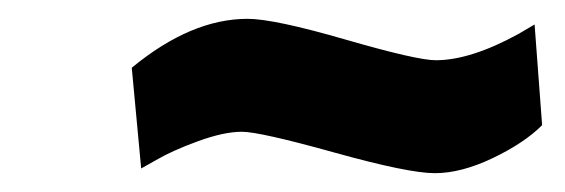

<svg xmlns="http://www.w3.org/2000/svg" viewBox="-20 -354 600 204"><path d="M146 -184 130 -175 120 -282Q183 -334 243 -334Q271 -334 347 -312Q423 -290 443 -290Q480 -290 531 -318L548 -328L556 -221Q537 -202 503.5 -186Q470 -170 442 -170Q414 -170 335 -192Q256 -214 237 -214Q218 -214 190.5 -204Q163 -194 146 -184Z"/></svg>

Font: Titillium Web
Style: Bold Italic
Weight: 700
Italic angle: -13°
Version: Version 1.001;PS 57.000;hotconv 1.0.70;makeotf.lib2.5.55311